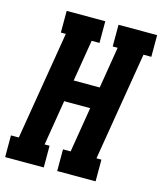

<svg xmlns="http://www.w3.org/2000/svg" viewBox="-125 -817 760 898"><g transform="rotate(15 254.5 -367.5)"><path d="M-15 0V-105H23L110 -630H86V-735H273V-630H235L202 -429H328L361 -630H337V-735H524V-630H486L399 -105H423V0H237V-105H274L310 -324H184L148 -105H172V0Z"/></g></svg>

Font: Iosevka Slab Extrabold Oblique
Style: Regular
Weight: 800
Italic angle: -9°
Monospace: yes
Designer: Belleve Invis
Foundry: Belleve Invis
Version: Version 11.1.1; ttfautohint (v1.8.3)